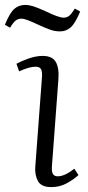

<svg xmlns="http://www.w3.org/2000/svg" viewBox="-46 -749 357 783"><path d="M125 -432Q127 -456 121.5 -466.5Q116 -477 99 -477Q74 -477 32 -458L21 -489Q41 -500 71 -510.5Q101 -521 128 -521Q168 -521 182 -495.5Q196 -470 192 -423L166 -74Q164 -50 169.5 -40Q175 -30 190 -30Q218 -30 257 -61L274 -35Q257 -19 228 -2.5Q199 14 163 14Q121 14 108 -12Q95 -38 98 -70ZM199 -621Q179 -621 161 -627Q143 -633 115 -646Q83 -661 66.5 -667Q50 -673 42 -673Q29 -673 19 -666Q9 -659 -5 -636L-26 -648Q-6 -697 12.5 -713Q31 -729 58 -729Q70 -729 87.5 -724Q105 -719 140 -703Q167 -690 185 -683.5Q203 -677 214 -677Q226 -677 235.5 -684Q245 -691 259 -714L281 -702Q261 -654 242.5 -637.5Q224 -621 199 -621Z"/></svg>

Font: Literata 36pt Light
Style: Italic
Weight: 300
Italic angle: -2°
Designer: Latin by Veronika Burian and Jose Scaglione. Greek by Irene Vlachou. Cyrillic by Vera Evstafieva
Foundry: TypeTogether
Version: Version 3.002